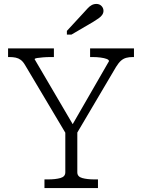

<svg xmlns="http://www.w3.org/2000/svg" viewBox="-20 -956 722 976"><path d="M312 -299 320 -268 107 -626Q97 -643 85.5 -651.5Q74 -660 60 -663Q46 -666 28 -666H21V-710H254V-666H239Q218 -666 199 -664.5Q180 -663 168 -661Q156 -659 156 -655L363 -302L334 -298L534 -645Q534 -652 522 -656.5Q510 -661 491 -663.5Q472 -666 451 -666H438V-710H661V-666H654Q636 -666 621.5 -662Q607 -658 595 -647.5Q583 -637 570 -616L364 -267L373 -299V-80Q373 -58 398 -51Q423 -44 460 -44H478V0H206V-44H224Q262 -44 287 -51Q312 -58 312 -80ZM404 -890 320 -799V-780H343L454 -845Q470 -855 481.5 -863Q493 -871 499.5 -880.5Q506 -890 506 -901Q506 -915 496 -925.5Q486 -936 470 -936Q457 -936 446 -930Q435 -924 425.5 -913.5Q416 -903 404 -890Z"/></svg>

Font: Roboto Serif ExtraLight
Style: Regular
Weight: 250
Version: Version 1.007